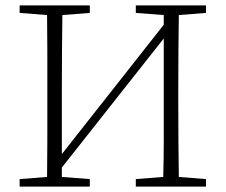

<svg xmlns="http://www.w3.org/2000/svg" viewBox="-20 -694 839 714"><path d="M485 -646V-674H746V-646L645 -638Q644 -571 643.5 -502Q643 -433 643 -364V-310Q643 -241 643.5 -172.5Q644 -104 645 -36L746 -28V0H485V-28L587 -36Q589 -104 589 -174Q589 -244 589 -318V-551L210 -71V-36L314 -28V0H53V-28L155 -36Q156 -104 156 -172.5Q156 -241 156 -310V-364Q156 -433 156 -501.5Q156 -570 155 -638L53 -646V-674H314V-646L212 -638Q211 -571 210.5 -502Q210 -433 210 -364V-121L589 -602V-638Z"/></svg>

Font: Source Serif Pro Light
Style: Regular
Weight: 300
Designer: Frank Grießhammer
Foundry: Adobe Systems Incorporated
Version: Version 3.001;hotconv 1.0.111;makeotfexe 2.5.65597